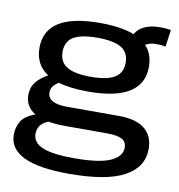

<svg xmlns="http://www.w3.org/2000/svg" viewBox="-87 -660 894 959"><g transform="rotate(10 360.0 -180.0)"><path d="M325 220Q21 220 21 75Q21 39 38.5 8Q56 -23 110 -43Q58 -74 58 -133Q58 -171 79 -198Q100 -225 139 -246Q72 -289 72 -375Q72 -549 349 -549Q457 -549 523 -523Q556 -580 649 -580Q676 -580 703 -576L691 -489Q680 -492 668 -493Q656 -494 645 -494Q610 -494 589 -480Q627 -440 627 -375Q627 -201 349 -201Q259 -201 198 -219Q180 -208 170 -195Q160 -182 160 -164Q160 -108 259 -108H522Q610 -108 653.5 -72Q697 -36 697 29Q697 121 607 170.5Q517 220 325 220ZM349 -276Q432 -276 470.5 -300Q509 -324 509 -375Q509 -427 470.5 -450.5Q432 -474 349 -474Q266 -474 227.5 -450.5Q189 -427 189 -375Q189 -324 227.5 -300Q266 -276 349 -276ZM127 52Q127 96 177 117.5Q227 139 338 139Q465 139 521.5 113.5Q578 88 578 44Q578 13 554 0.5Q530 -12 478 -12H266Q217 -12 180 -19Q150 -6 138.5 12Q127 30 127 52Z"/></g></svg>

Font: Georama Extended Medium
Style: Regular
Weight: 500
Width: 7
Designer: Jean-Baptiste Levee
Foundry: Production Type
Version: Version 1.000